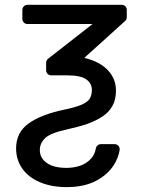

<svg xmlns="http://www.w3.org/2000/svg" viewBox="-20 -548 580 781"><path d="M142.4 193.2Q96.2 173.7 70.7 137.8Q45.5 101.9 45.5 55.4Q45.5 -8.5 95.5 -45.1Q145.6 -82 242.9 -102.3Q285.5 -111.2 310.4 -121.4Q334.9 -131.7 344.1 -145.6Q353.7 -160.2 353.7 -181.8Q353.7 -209.5 330.3 -225.5Q307.5 -241.5 252.8 -241.5H188.2Q179.7 -241.5 173.7 -247.5Q167.6 -253.6 167.6 -262.1V-292.3Q167.6 -302.2 175.4 -308.9L356.5 -450.3H91.6Q83.1 -450.3 77.1 -456.3Q71 -462.4 71 -470.9V-507.8Q71 -516.3 77.1 -522.4Q83.1 -528.4 91.6 -528.4H474.8Q483.7 -528.4 489.7 -522.4Q495.7 -516.3 495.7 -507.8V-478Q495.7 -468.8 489 -462.7L322.8 -312.5Q341.6 -308.2 358 -301.8Q402.3 -284.4 427.2 -252.5Q451.7 -221.2 451.7 -179Q451.7 -143.8 437.9 -118.3Q424.4 -92.7 398.4 -75.3Q372.5 -57.5 337 -44.7Q300.1 -32 257.1 -22.7Q187.1 -7.8 164.4 13.1Q142 34.1 142 62.5Q142 94.5 170.1 114.7Q197.8 134.9 251.4 134.9Q278.4 134.9 305.4 126.4Q332.4 117.2 351.2 96.2Q365.1 81.3 370 55.4Q371.4 47.9 377.1 43.1Q382.8 38.4 390.6 38.4H446.4Q456 38.4 462 45.6Q468 52.9 466.6 62.5Q462 92.7 443.5 122.5Q418.3 162.6 370 187.9Q321.4 213.1 251.4 213.1Q189.3 213.1 142.4 193.2Z"/></svg>

Font: DeltaSans
Style: Regular
Weight: 400
Designer: Rasmus Andersson
Foundry: rsms
Version: Version 3.012